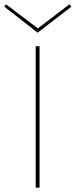

<svg xmlns="http://www.w3.org/2000/svg" viewBox="-32 -873 352 893"><path d="M134 -658H152V0H134ZM300 -842 143 -721 -12 -842 -4 -853 144 -741 291 -853Z"/></svg>

Font: Ysabeau Thin
Style: Regular
Weight: 200
Designer: Christian Thalmann (Catharsis Fonts)
Version: Version 0.003